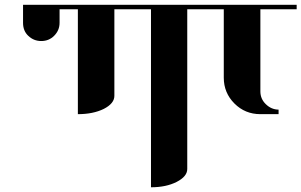

<svg xmlns="http://www.w3.org/2000/svg" viewBox="-20 -481 1270 809"><path d="M77.1 -384.8V-460.9H1230V-441.9H1077.1V-96.2Q1077.1 -64 1100.1 -42Q1123 -19.5 1153.8 -19V0H1077.1Q1012.7 0 967.8 -44.9Q922.9 -89.8 922.9 -153.8V-441.9H769V231Q769 262.7 724.1 285.6Q679.7 308.1 616.2 308.1V-441.9H461.9V-77.1Q461.9 -44.9 417 -22Q372.1 0 308.1 0V-441.9H231V-384.8Q231 -353 208 -330.1Q186 -308.1 153.8 -308.1Q122.1 -308.1 99.1 -330.1Q77.1 -350.6 77.1 -384.8Z"/></svg>

Font: Hjet
Style: Regular
Weight: 400
Designer: T. Christopher White
Version: Version 1.2